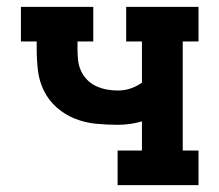

<svg xmlns="http://www.w3.org/2000/svg" viewBox="-20 -540 640 560"><path d="M323 0V-101H394V-186Q377 -181 359.5 -178.5Q342 -176 324 -176Q292 -176 260.5 -179Q229 -182 199.5 -193.5Q170 -205 146 -226Q122 -247 108 -275.5Q94 -304 90.5 -335.5Q87 -367 87 -399V-419H41V-520H252V-419H206V-399Q206 -383 207.5 -366.5Q209 -350 215.5 -335Q222 -320 233.5 -308Q245 -296 260 -289Q275 -282 291 -279Q307 -276 324 -276Q343 -276 361 -282Q379 -288 394 -299V-419H348V-520H559V-419H513V-101H559V0Z"/></svg>

Font: Iosevka HT Extended
Style: Bold
Weight: 700
Width: 7
Monospace: yes
Designer: Belleve Invis
Foundry: Belleve Invis
Version: Version 32.3.0; ttfautohint (v1.8.4)